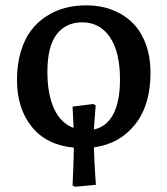

<svg xmlns="http://www.w3.org/2000/svg" viewBox="-20 -543 627 722"><path d="M263.2 159.2 252.9 154.8Q256.8 69.3 257.8 12.2Q154.3 2.4 99.1 -66.7Q43.9 -135.7 43.9 -242.2Q43.9 -300.8 58.1 -348.4Q72.3 -396 96.4 -428Q120.6 -460 154.1 -481.7Q187.5 -503.4 225.1 -513.2Q262.7 -522.9 305.2 -522.9Q356.9 -522.9 400.4 -506.6Q443.8 -490.2 476.6 -459Q509.3 -427.7 527.6 -378.9Q545.9 -330.1 545.9 -268.1Q545.9 -147.9 488 -75Q430.2 -2 333 11.2Q333.5 33.7 335.4 68.8Q337.4 104 338.9 127.9L340.8 151.9ZM333 -56.2Q380.9 -65.9 406 -113.8Q431.2 -161.6 431.2 -244.1Q431.2 -347.7 393.3 -403.3Q355.5 -459 289.1 -459Q227.5 -459 192.9 -413.6Q158.2 -368.2 158.2 -272.9Q158.2 -189 183.3 -134.3Q208.5 -79.6 256.8 -62L252.9 -142.1L330.1 -151.9L339.8 -147Z"/></svg>

Font: Literata Book Medium
Style: Regular
Weight: 500
Designer: Latin by Veronika Burian and Jose Scaglione. Greek by Irene Vlachou. Cyrillic by Vera Evstafieva
Foundry: TypeTogether
Version: Version 2.003;PS 002.003;hotconv 1.0.88;makeotf.lib2.5.64775